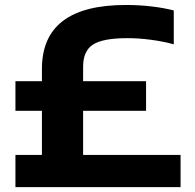

<svg xmlns="http://www.w3.org/2000/svg" viewBox="-20 -770 804 790"><path d="M43.5 0V-132.5H152.5V-314H43.5V-436H152.5V-486.5Q152.5 -749.5 497.5 -749.5Q553 -749.5 603.8 -743.5Q654.5 -737.5 695 -727V-587.5Q655 -599 603.5 -606Q552 -613 505 -613Q403.5 -613 362.8 -586.8Q322 -560.5 322 -495.5V-436H581V-314H322V-132.5H723V0Z"/></svg>

Font: Encode Sans Expanded Expanded
Style: Bold
Weight: 700
Width: 7
Designer: Multiple Designers
Foundry: Impallari Type
Version: Version 3.000; ttfautohint (v1.8.3) -l 8 -r 50 -G 200 -x 14 